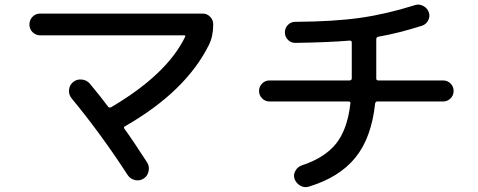

<svg xmlns="http://www.w3.org/2000/svg" viewBox="-20 -763 2040 819"><path d="M151.4 -612.3Q132.8 -612.3 119.1 -625.5Q105.5 -638.7 105.5 -659.2Q105.5 -677.7 118.7 -691.4Q131.8 -705.1 151.4 -705.1H843.8Q863.3 -705.1 876.5 -691.4Q889.6 -677.7 889.6 -659.2Q889.6 -608.4 871.1 -571.3Q772.5 -373 513.7 -224.6Q505.9 -220.7 510.7 -213.9Q546.9 -164.1 607.4 -70.3Q618.2 -53.7 613.8 -32.7Q609.4 -11.7 592.3 -1Q575.2 9.8 555.2 4.9Q535.2 0 524.4 -16.6Q411.1 -191.4 285.2 -343.8Q272.5 -359.4 274.4 -379.9Q276.4 -400.4 292 -413.1Q307.6 -425.8 328.6 -423.8Q349.6 -421.9 363.3 -406.2Q414.1 -344.7 441.4 -307.6Q446.3 -301.8 454.1 -305.7Q691.4 -445.3 769.5 -605.5Q773.4 -612.3 764.6 -612.3Z M1129.9 -330.1Q1111.3 -330.1 1098.1 -343.3Q1085 -356.4 1085 -375Q1085 -393.6 1098.1 -406.7Q1111.3 -419.9 1129.9 -419.9H1470.7Q1479.5 -419.9 1480.5 -427.7V-582Q1480.5 -589.8 1471.7 -589.8Q1377 -582 1239.3 -580.1Q1220.7 -580.1 1208 -593.3Q1195.3 -606.4 1195.3 -625Q1195.3 -643.6 1208 -656.7Q1220.7 -669.9 1240.2 -669.9Q1404.3 -670.9 1517.1 -687Q1629.9 -703.1 1750 -741.2Q1767.6 -747.1 1785.2 -737.8Q1802.7 -728.5 1809.1 -710.9Q1815.4 -693.4 1806.6 -676.3Q1797.9 -659.2 1780.3 -653.3Q1678.7 -621.1 1593.8 -606.4Q1585 -604.5 1585 -595.7V-427.7Q1585 -419.9 1593.8 -419.9H1870.1Q1888.7 -419.9 1901.9 -406.7Q1915 -393.6 1915 -375Q1915 -356.4 1901.9 -343.3Q1888.7 -330.1 1870.1 -330.1H1588.9Q1582 -330.1 1580.1 -321.3Q1564.5 -174.8 1495.6 -90.3Q1426.8 -5.9 1296.9 33.2Q1278.3 39.1 1260.7 28.8Q1243.2 18.6 1236.3 0Q1230.5 -17.6 1240.2 -34.7Q1250 -51.8 1267.6 -57.6Q1365.2 -89.8 1413.6 -150.4Q1461.9 -210.9 1474.6 -321.3Q1476.6 -330.1 1466.8 -330.1Z"/></svg>

Font: Rounded Mgen+ 2p medium
Style: Regular
Weight: 500
Designer: [Source Han Sans]
Ryoko NISHIZUKA  (kana & ideographs); Paul D. Hunt (Latin, Greek & Cyrillic); Wenlong ZHANG  (bopomofo
Version: Version 1.059.20150602